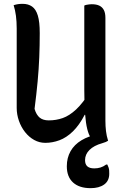

<svg xmlns="http://www.w3.org/2000/svg" viewBox="-20 -730 640 1000"><path d="M543 3Q538 5 532.5 6Q527 7 520.5 8Q514 9 508 9Q490 9 476.5 5Q463 1 452.5 -13.5Q442 -28 434.5 -57.5Q427 -87 423 -137Q419 -187 419 -262Q419 -317 419 -372Q419 -427 419 -482Q419 -537 419 -591.5Q419 -646 419 -701Q425 -704 431 -705Q437 -706 444 -707Q451 -708 457 -708Q482 -708 497.5 -700.5Q513 -693 521 -677.5Q529 -662 529 -637Q529 -570 529 -503Q529 -436 529 -369Q529 -302 529 -235Q529 -168 529 -101Q529 -73 532 -47.5Q535 -22 543 3ZM216 14Q185 14 158 -1Q131 -16 110.5 -42Q90 -68 78.5 -101Q67 -134 67 -168Q67 -237 67 -306Q67 -375 67 -444.5Q67 -514 67 -581Q67 -618 63 -648Q59 -678 51 -703Q64 -707 74.5 -708.5Q85 -710 98 -710Q127 -710 147 -696Q167 -682 177 -649Q187 -616 187 -558Q187 -493 184.5 -431.5Q182 -370 176 -305.5Q170 -241 160 -163Q169 -132 186.5 -117.5Q204 -103 234 -103Q272 -103 306.5 -115Q341 -127 376.5 -160Q412 -193 451 -256V-132H421Q393 -78 359.5 -45.5Q326 -13 289.5 0.5Q253 14 216 14ZM495 -32Q502 -33 512 -26.5Q522 -20 543 3Q539 6 531 9.5Q523 13 512 16Q469 28 446 51Q423 74 423 104Q423 126 435 136.5Q447 147 471 147Q488 147 503 142.5Q518 138 533 127H539Q543 135 545.5 142.5Q548 150 548.5 157.5Q549 165 549 175Q549 212 522.5 231Q496 250 452 250Q393 250 360.5 220.5Q328 191 328 136Q328 92 347.5 57.5Q367 23 404.5 0.5Q442 -22 495 -32Z"/></svg>

Font: Recursive Monospace Casual Medium
Style: Regular
Weight: 500
Version: Version 1.047